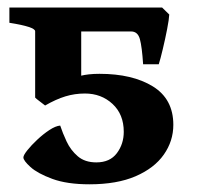

<svg xmlns="http://www.w3.org/2000/svg" viewBox="-20 -474 521 509"><path d="M439.5 -143.1Q439.5 -100.1 414.3 -64.2Q389.2 -28.3 339.6 -6.8Q290 14.6 217.3 14.6Q157.7 14.6 118.7 0.2Q79.6 -14.2 60.8 -31.2Q42 -48.3 42 -56.6Q42 -62.5 52.5 -75.7Q63 -88.9 78.6 -103.5Q94.2 -118.2 110.8 -129.2Q127.4 -140.1 139.6 -141.1Q146 -121.6 156.7 -98.6Q167.5 -75.7 186.3 -59.6Q205.1 -43.5 235.4 -43.5Q271.5 -43.5 289.8 -67.9Q308.1 -92.3 308.1 -124.5Q308.1 -170.9 278.3 -198.5Q248.5 -226.1 205.1 -226.1Q178.2 -226.1 153.3 -218.5Q128.4 -210.9 99.6 -194.3Q96.7 -196.8 86.2 -204.6Q75.7 -212.4 73.2 -215.3V-391.1Q73.2 -402.8 4.9 -413.6V-454.1H409.7L428.7 -435.5Q428.2 -423.3 423.1 -397Q418 -370.6 411.6 -344Q405.3 -317.4 400.9 -303.7H359.4Q356.4 -350.1 350.8 -370.4Q345.2 -390.6 327.6 -390.6H195.3V-273.4Q203.1 -275.4 215.8 -276.9Q228.5 -278.3 243.7 -278.3Q331.1 -278.3 385.3 -244.9Q439.5 -211.4 439.5 -143.1Z"/></svg>

Font: Gentium Book Plus
Style: Bold
Weight: 700
Designer: Victor Gaultney, Annie Olsen, Iska Routamaa, Becca Hirsbrunner
Foundry: SIL International
Version: Version 6.101